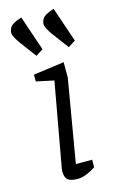

<svg xmlns="http://www.w3.org/2000/svg" viewBox="-117 -792 506 843"><g transform="rotate(-15 136.0 -370.5)"><path d="M92 -565 36 -640Q29 -649 18.5 -667.5Q8 -686 12 -700Q14 -708 18.5 -715.5Q23 -723 35 -730Q47 -737 71 -745L125 -586ZM239 -565 183 -640Q176 -649 165.5 -667.5Q155 -686 159 -700Q161 -708 165.5 -715.5Q170 -723 182 -730Q194 -737 218 -745L272 -586ZM127 4Q97 4 83.5 -6.5Q70 -17 70 -46Q70 -47 70.5 -52Q71 -57 72 -62L140 -440L60 -457V-488L200 -507V-437L136 -61H210V-27Q208 -25 195 -17.5Q182 -10 164 -3Q146 4 127 4Z"/></g></svg>

Font: Faustina Light Light
Style: Italic
Weight: 300
Italic angle: -8°
Version: Version 1.200